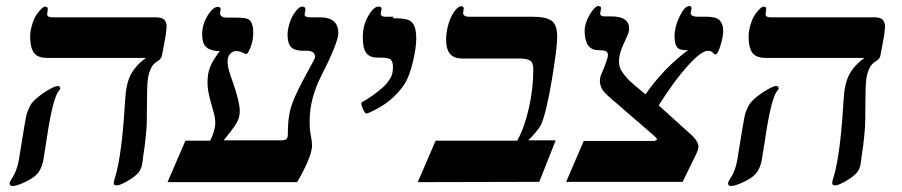

<svg xmlns="http://www.w3.org/2000/svg" viewBox="-20 -609 3021 643"><path d="M141 -415H140Q105 -415 93 -433Q81 -451 81 -486Q81 -507 89 -531Q96 -554 110 -570Q124 -587 131 -587Q140 -587 140 -579L138 -561Q138 -551 154 -551H501Q521 -551 529 -544Q538 -536 538 -519L535 -491L523 -426Q522 -413 509 -405Q493 -396 486 -381Q478 -365 475 -343Q472 -320 472 -244Q472 -203 471 -185Q469 -157 465 -123Q463 -112 460.5 -92.5Q458 -73 457 -65Q454 -41 441 -28Q427 -14 404 -1Q381 12 370 12Q361 12 361 4L362 -4Q384 -68 395 -214L399 -272Q402 -329 418 -359Q435 -391 469 -415ZM181 -315H182Q182 -310 178 -306Q157 -284 136 -141L125 -72Q120 -48 109 -32Q98 -16 67 -1Q37 14 21 14Q12 14 12 3Q14 -2 18 -9Q38 -36 45 -85Q66 -218 70 -229Q74 -241 81 -255Q87 -267 105 -282Q123 -297 144 -309Q165 -321 173 -321Q181 -321 181 -315Z M925 -139H921Q935 -139 940 -144Q944 -148 944 -161Q944 -199 949 -227Q953 -250 966 -281Q980 -313 1000 -350Q1032 -408 1032 -409Q1035 -415 1035 -419Q1035 -439 1006 -439H995Q967 -439 955 -451Q943 -463 943 -493Q943 -511 951 -535Q958 -556 971 -572Q983 -587 992 -587Q1003 -587 1003 -577L1000 -561Q1000 -551 1018 -551H1052Q1113 -551 1113 -498Q1113 -467 1054 -351Q1038 -320 1027 -280Q1017 -243 1017 -203Q1017 -174 1021 -155Q1025 -136 1025 -121Q1025 -102 1010 -67Q996 -34 975 1H541L601 -138H684Q691 -152 696 -168Q701 -186 701 -195Q701 -212 697 -227L688 -260Q683 -276 679 -296Q675 -313 675 -335Q675 -361 683 -383Q690 -403 716 -438Q687 -438 672 -450Q657 -462 657 -494Q657 -518 666 -539Q675 -559 687 -573Q699 -586 709 -586Q719 -586 719 -578L717 -565Q717 -550 741 -550H765Q799 -550 808 -546Q819 -542 823 -531Q828 -519 828 -501Q828 -481 824 -466Q819 -448 814 -439Q808 -428 805 -428Q802 -428 792 -433Q782 -438 770 -438Q760 -438 751 -429Q742 -420 742 -401Q742 -381 760 -333Q783 -267 783 -237Q783 -214 771 -195Q758 -174 729 -139Z M1299 -553 1294 -548Q1334 -548 1348 -542Q1362 -536 1368 -521Q1374 -506 1374 -479Q1374 -450 1363 -403Q1352 -357 1338 -333Q1323 -308 1299 -285Q1275 -262 1245 -246Q1214 -229 1207 -229Q1202 -229 1196 -243Q1190 -256 1190 -263Q1190 -266 1196 -269Q1206 -274 1229 -290Q1255 -309 1267 -321Q1280 -334 1289 -350Q1296 -363 1296 -385Q1296 -402 1289 -409Q1282 -416 1255 -416H1244Q1219 -416 1207 -431Q1195 -446 1195 -484Q1195 -524 1213 -555Q1231 -587 1248 -587Q1258 -587 1258 -579L1255 -564Q1255 -553 1270 -553Z M1786 0 1379 1 1439 -138H1712Q1736 -180 1751 -246Q1766 -312 1766 -375Q1766 -398 1757 -405Q1747 -413 1720 -413H1529Q1498 -413 1486 -430Q1474 -446 1474 -475Q1474 -502 1482 -529Q1489 -553 1502 -571Q1514 -588 1525 -588Q1533 -588 1533 -581L1531 -566Q1531 -553 1550 -553H1762Q1809 -553 1828 -539Q1846 -526 1846 -485Q1846 -449 1828 -341Q1810 -233 1792 -191Q1788 -183 1774 -166Q1759 -148 1749 -139H1841Z M2176 -137 2171 -138Q2180 -138 2180 -143Q2180 -145 2172 -153L2045 -263Q2006 -295 1998 -308Q1989 -322 1989 -338Q1989 -348 1992 -356Q2016 -412 2016 -424Q2016 -435 2008 -438Q2001 -441 1984 -441Q1938 -441 1938 -506Q1938 -531 1955 -560Q1972 -589 1985 -589Q1986 -589 1990 -587Q1993 -586 1993 -582L1990 -564Q1990 -554 2005 -554H2028Q2087 -554 2087 -513Q2087 -501 2078 -483Q2062 -449 2058 -435Q2053 -417 2053 -403Q2053 -392 2056 -383Q2059 -374 2068 -362Q2077 -350 2089 -338Q2099 -328 2142 -293Q2169 -333 2207 -373Q2245 -412 2284 -441H2276Q2253 -441 2246 -453Q2239 -464 2239 -489Q2239 -518 2256 -554Q2273 -589 2289 -589Q2296 -589 2296 -581L2293 -566Q2293 -553 2317 -553H2346Q2378 -553 2390 -541Q2402 -529 2402 -505Q2402 -487 2393 -457Q2384 -427 2376 -427Q2371 -427 2367 -433Q2361 -439 2351 -439Q2328 -439 2280 -385Q2234 -333 2186 -256L2299 -154Q2319 -134 2319 -118Q2319 -108 2311 -92L2266 0H1876L1935 -137Z M2547 -415H2546Q2511 -415 2499 -433Q2487 -451 2487 -486Q2487 -507 2495 -531Q2502 -554 2516 -570Q2530 -587 2537 -587Q2546 -587 2546 -579L2544 -561Q2544 -551 2560 -551H2907Q2927 -551 2935 -544Q2944 -536 2944 -519L2941 -491L2929 -426Q2928 -413 2915 -405Q2899 -396 2892 -381Q2884 -365 2881 -343Q2878 -320 2878 -244Q2878 -203 2877 -185Q2875 -157 2871 -123Q2869 -112 2866.5 -92.5Q2864 -73 2863 -65Q2860 -41 2847 -28Q2833 -14 2810 -1Q2787 12 2776 12Q2767 12 2767 4L2768 -4Q2790 -68 2801 -214L2805 -272Q2808 -329 2824 -359Q2841 -391 2875 -415ZM2587 -315H2588Q2588 -310 2584 -306Q2563 -284 2542 -141L2531 -72Q2526 -48 2515 -32Q2504 -16 2473 -1Q2443 14 2427 14Q2418 14 2418 3Q2420 -2 2424 -9Q2444 -36 2451 -85Q2472 -218 2476 -229Q2480 -241 2487 -255Q2493 -267 2511 -282Q2529 -297 2550 -309Q2571 -321 2579 -321Q2587 -321 2587 -315Z"/></svg>

Font: Libra Serif Modern
Style: Bold Italic
Weight: 700
Italic angle: -12°
Designer: Stefan Peev, Context Ltd
Foundry: Stefan Peev, Context Ltd
Version: Version 1.000